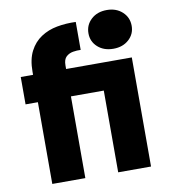

<svg xmlns="http://www.w3.org/2000/svg" viewBox="-89 -891 857 967"><g transform="rotate(-10 339.5 -407.5)"><path d="M100 0V-418H37V-558H100V-574Q100 -637 121.5 -678.5Q143 -720 179.5 -744Q216 -768 262 -776.5Q308 -785 358 -783V-640Q339 -641 318.5 -637.5Q298 -634 283.5 -620.5Q269 -607 269 -577V-558H540V-418H269V0ZM437 0V-558H605V0ZM522 -617Q473 -617 442 -645Q411 -673 411 -715Q411 -758 442 -786.5Q473 -815 522 -815Q570 -815 601 -786.5Q632 -758 632 -715Q632 -673 601 -645Q570 -617 522 -617Z"/></g></svg>

Font: Parkinsans
Style: Bold
Weight: 700
Designer: Red Stone, Indian Type Foundry
Foundry: Indian Type Foundry
Version: Version 1.000